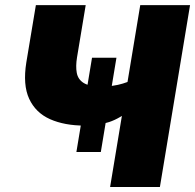

<svg xmlns="http://www.w3.org/2000/svg" viewBox="-20 -748 780 768"><path d="M318.8 -245.6Q238.3 -245.6 180.4 -271.2Q122.6 -296.9 96.7 -352.8Q70.8 -408.7 85.4 -499L123.5 -727.5H322.8L288.1 -518.6Q282.2 -482.9 287.1 -456.5Q292 -430.2 314.9 -416Q337.9 -401.9 384.8 -401.9Q433.1 -401.9 471.4 -413.8Q509.8 -425.8 532.2 -439L512.2 -316.4Q460 -273.9 416.5 -259.8Q373 -245.6 318.8 -245.6ZM420.4 0 541 -727.5H740.2L619.6 0ZM285.6 -140.1 348.1 -517.1H445.8L383.3 -140.1Z"/></svg>

Font: Inter 20pt Black
Style: Italic
Weight: 900
Italic angle: -9.3988°
Version: Version 4.001;git-66647c0bb